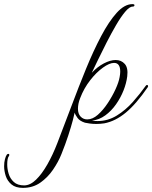

<svg xmlns="http://www.w3.org/2000/svg" viewBox="-339 -585 738 931"><path d="M-228 326Q-263 326 -283 309.5Q-303 293 -311 268.5Q-319 244 -319 221Q-319 202 -315 187Q-311 172 -306 165Q-302 161 -299 161Q-295 161 -294 164.5Q-293 168 -296 172Q-304 182 -304 213Q-304 234 -297 257.5Q-290 281 -272 297.5Q-254 314 -222 314Q-193 314 -164.5 286.5Q-136 259 -109.5 212.5Q-83 166 -61 109Q-28 24 7 -69.5Q42 -163 78 -251Q114 -339 151.5 -410Q189 -481 227 -523Q265 -565 303 -565Q313 -565 313 -560Q313 -553 304 -553Q289 -553 268 -528Q247 -503 224 -463.5Q201 -424 178.5 -380Q156 -336 137 -296.5Q118 -257 106 -232Q133 -261 164.5 -277.5Q196 -294 222 -294Q249 -294 266 -275Q283 -256 278 -215Q274 -182 260 -146.5Q246 -111 223.5 -79Q201 -47 171.5 -25.5Q142 -4 107 0Q114 1 120.5 1.5Q127 2 134 2Q184 2 227 -24.5Q270 -51 305 -90.5Q340 -130 367 -168Q370 -173 374 -173Q377 -173 378.5 -170Q380 -167 378 -163Q321 -80 270.5 -38.5Q220 3 167 13Q148 16 128 16Q111 16 96.5 14Q82 12 73 10Q48 2 37 -13Q26 -28 23 -39Q22 -32 14 -1.5Q6 29 -8 72Q-22 115 -41 162Q-56 200 -82 238Q-108 276 -144 301Q-180 326 -228 326ZM84 -6Q110 -6 135.5 -28.5Q161 -51 183.5 -85Q206 -119 221.5 -153Q237 -187 241 -211Q244 -226 244 -238Q244 -280 214 -280Q192 -280 160 -257Q128 -234 98 -195.5Q68 -157 50 -110Q44 -95 41.5 -82Q39 -69 39 -58Q39 -33 52 -19.5Q65 -6 84 -6Z"/></svg>

Font: Gwendolyn
Style: Regular
Weight: 400
Designer: Robert E. Leuschke
Foundry: Robert E. Leuschke
Version: Version 1.010; ttfautohint (v1.8.3)